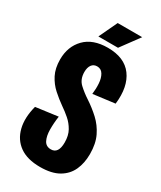

<svg xmlns="http://www.w3.org/2000/svg" viewBox="-205 -874 802 957"><g transform="rotate(30 196.5 -395.5)"><path d="M198 12Q124 12 80 -19.5Q36 -51 22 -107Q8 -163 27 -235L154 -252Q148 -211 148.5 -174Q149 -137 161 -114Q173 -91 201 -91Q244 -91 244 -155Q244 -195 228.5 -222.5Q213 -250 190 -270Q167 -290 142 -307Q112 -328 83 -354Q54 -380 35.5 -416Q17 -452 17 -503Q17 -577 63 -624.5Q109 -672 195 -672Q291 -672 335 -612.5Q379 -553 367 -450L242 -434Q246 -465 244 -495Q242 -525 230 -545Q218 -565 195 -565Q175 -565 164 -550Q153 -535 153 -509Q153 -467 179.5 -442.5Q206 -418 237 -398Q275 -373 308 -342.5Q341 -312 361.5 -270Q382 -228 382 -168Q382 -116 363.5 -75.5Q345 -35 304.5 -11.5Q264 12 198 12ZM238 -697H125L175 -803H316Z"/></g></svg>

Font: Bricolage Grotesque 48pt Condensed Bricolage Grotesque 48pt Condensed Regular
Style: Bold
Weight: 700
Width: 3
Designer: Mathieu Triay
Foundry: Atelier Triay
Version: Version 1.000; ttfautohint (v1.8.4.7-5d5b);gftools[0.9.32]